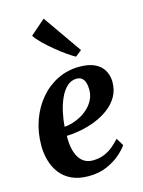

<svg xmlns="http://www.w3.org/2000/svg" viewBox="-129 -933 759 1019"><g transform="rotate(-15 251.0 -423.0)"><path d="M448 -101Q434.5 -80 404.5 -53.8Q374.5 -27.5 330.5 -8.2Q286.5 11 229.5 11Q174.5 11 135.8 -7.5Q97 -26 73.2 -57.8Q49.5 -89.5 38.5 -129Q27.5 -168.5 27.5 -209.5Q27.5 -284 50.5 -348.2Q73.5 -412.5 114.5 -460.8Q155.5 -509 210.8 -536Q266 -563 330.5 -563Q382 -563 414.8 -547.2Q447.5 -531.5 463.2 -504.2Q479 -477 480 -443Q480.5 -396 460.2 -360.5Q440 -325 406 -299.8Q372 -274.5 330.8 -258.2Q289.5 -242 248 -234.2Q206.5 -226.5 172 -225.5Q171 -190.5 176.5 -161Q182 -131.5 194.2 -109.8Q206.5 -88 226 -76Q245.5 -64 272 -64Q306.5 -64 334.2 -75.2Q362 -86.5 384 -104.8Q406 -123 423 -142.5ZM300.5 -505.5Q269.5 -505.5 246.5 -483.8Q223.5 -462 208 -427Q192.5 -392 184 -352Q175.5 -312 173 -275Q194.5 -276.5 219.2 -284Q244 -291.5 267.5 -305Q291 -318.5 310 -337.8Q329 -357 340.2 -381.5Q351.5 -406 350.5 -435.5Q349.5 -471 336.8 -488.2Q324 -505.5 300.5 -505.5ZM328 -619Q311.5 -627.5 283.8 -647Q256 -666.5 225.5 -691.5Q195 -716.5 169.2 -741.8Q143.5 -767 131.5 -786.5L214 -858.5L362.5 -646Z"/></g></svg>

Font: Merriweather 36pt
Style: Bold Italic
Weight: 700
Italic angle: -7.8°
Version: Version 2.101